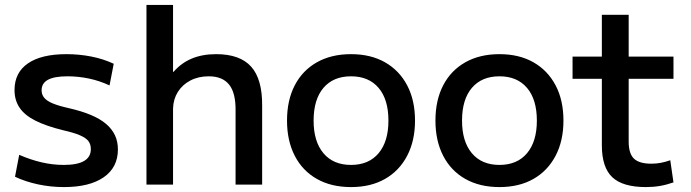

<svg xmlns="http://www.w3.org/2000/svg" viewBox="-20 -750 2806 780"><path d="M240 10Q186 10 134.5 -1Q83 -12 41 -32L58 -121Q104 -101 149 -90.5Q194 -80 239 -80Q294 -80 321.5 -96Q349 -112 349 -144Q349 -164 339 -177Q329 -190 304.5 -200.5Q280 -211 236 -221Q167 -238 123.5 -260Q80 -282 59.5 -312.5Q39 -343 39 -384Q39 -455 93.5 -492.5Q148 -530 250 -530Q301 -530 350 -520.5Q399 -511 442 -491L425 -403Q384 -422 341 -431Q298 -440 254 -440Q201 -440 175 -426Q149 -412 149 -383Q149 -366 159.5 -353Q170 -340 194 -330Q218 -320 258 -311Q311 -299 349 -283Q387 -267 411 -246.5Q435 -226 447 -200.5Q459 -175 459 -143Q459 -70 401.5 -30Q344 10 240 10Z M575 0V-730H683V-458H685Q716 -494 759 -512Q802 -530 858 -530Q955 -530 1000.5 -479Q1046 -428 1045 -320V0H937V-300Q938 -372 911 -406Q884 -440 828 -440Q786 -440 753.5 -423Q721 -406 702.5 -376.5Q684 -347 683 -309V0Z M1406 10Q1326 10 1267.5 -23Q1209 -56 1177.5 -117Q1146 -178 1146 -260Q1146 -343 1177.5 -403.5Q1209 -464 1267.5 -497Q1326 -530 1406 -530Q1486 -530 1544 -497Q1602 -464 1634 -403.5Q1666 -343 1666 -260Q1666 -178 1634 -117Q1602 -56 1544 -23Q1486 10 1406 10ZM1406 -80Q1478 -80 1518 -127.5Q1558 -175 1558 -260Q1558 -346 1518 -393Q1478 -440 1406 -440Q1334 -440 1294 -393Q1254 -346 1254 -260Q1254 -175 1294 -127.5Q1334 -80 1406 -80Z M2009 10Q1929 10 1870.5 -23Q1812 -56 1780.5 -117Q1749 -178 1749 -260Q1749 -343 1780.5 -403.5Q1812 -464 1870.5 -497Q1929 -530 2009 -530Q2089 -530 2147 -497Q2205 -464 2237 -403.5Q2269 -343 2269 -260Q2269 -178 2237 -117Q2205 -56 2147 -23Q2089 10 2009 10ZM2009 -80Q2081 -80 2121 -127.5Q2161 -175 2161 -260Q2161 -346 2121 -393Q2081 -440 2009 -440Q1937 -440 1897 -393Q1857 -346 1857 -260Q1857 -175 1897 -127.5Q1937 -80 2009 -80Z M2604 10Q2510 10 2467.5 -30Q2425 -70 2425 -160V-430H2306V-520H2425V-690H2534V-520H2716V-430H2534V-175Q2534 -126 2555.5 -105.5Q2577 -85 2626 -85Q2646 -85 2664.5 -88.5Q2683 -92 2703 -99L2716 -9Q2687 1 2660.5 5.5Q2634 10 2604 10Z"/></svg>

Font: M PLUS 2 Medium
Style: Regular
Weight: 500
Designer: Coji Morishita
Foundry: UNDERFOREST DESIGN
Version: Version 1.001